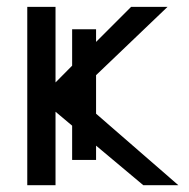

<svg xmlns="http://www.w3.org/2000/svg" viewBox="-20 -544 554 564"><path d="M191.9 -174.8 143.1 -215.8V0H60.1V-523.9H143.1V-301.8L191.9 -351.1V-458H262.2V-420.9L365.2 -523.9H472.2L262.2 -323.2V-210L503.9 0H400.9L262.2 -116.2V-74.2H191.9Z"/></svg>

Font: Miedinger*
Style: Book
Weight: 400
Version: Version 001.000